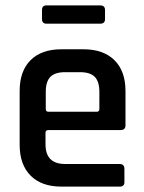

<svg xmlns="http://www.w3.org/2000/svg" viewBox="-20 -693 533 713"><path d="M352 -605H153Q136 -605 136 -622V-656Q136 -673 153 -673H352Q370 -673 370 -656V-622Q370 -605 352 -605ZM424 0H208Q134 0 93.5 -41Q53 -82 53 -155V-355Q53 -429 93.5 -469.5Q134 -510 208 -510H290Q364 -510 405 -469.5Q446 -429 446 -355V-228Q446 -210 428 -210H160Q149 -210 149 -200V-157Q149 -84 222 -84H424Q442 -84 442 -66V-16Q442 0 424 0ZM160 -278H339Q349 -278 349 -288V-352Q349 -390 332 -407.5Q315 -425 277 -425H222Q184 -425 167 -407.5Q150 -390 150 -352V-288Q150 -278 160 -278Z"/></svg>

Font: Rajdhani SemiBold
Style: Regular
Weight: 600
Designer: Satya Rajpurohit, Jyotish Sonowal
Foundry: Indian Type Foundry
Version: Version 1.201 February 1, 2022